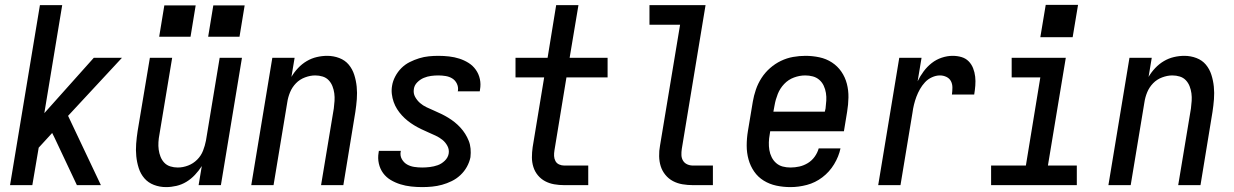

<svg xmlns="http://www.w3.org/2000/svg" viewBox="-20 -756 5040 784"><path d="M21 0 143 -735H234L161 -294L363 -520H478L258 -283L392 0H294L203 -193L193 -213L138 -153L112 0Z M658 8Q632 8 608.5 -1Q585 -10 569.5 -28Q554 -46 546.5 -69.5Q539 -93 536.5 -118Q534 -143 536 -169Q538 -195 542 -221L592 -520H683L631 -207Q628 -192 627 -176Q626 -160 628 -145Q630 -130 635.5 -116Q641 -102 651 -91.5Q661 -81 675.5 -76.5Q690 -72 706 -72Q727 -72 748 -80Q769 -88 785 -104Q801 -120 809 -140.5Q817 -161 821 -182L877 -520H968L882 0H791L804 -78Q792 -59 776 -42Q760 -25 741 -13.5Q722 -2 700.5 3Q679 8 658 8ZM830 -606 851 -734H979L958 -606ZM630 -606 651 -734H779L758 -606Z M1006 0 1092 -520H1183L1170 -442Q1181 -461 1197 -478Q1213 -495 1232.5 -506.5Q1252 -518 1273.5 -523Q1295 -528 1316 -528Q1342 -528 1365.5 -519Q1389 -510 1404 -492Q1419 -474 1426.5 -450.5Q1434 -427 1436.5 -402Q1439 -377 1437 -351Q1435 -325 1431 -299L1382 0H1291L1343 -313Q1345 -328 1346 -344Q1347 -360 1345 -375Q1343 -390 1337.5 -404Q1332 -418 1322 -428.5Q1312 -439 1297.5 -443.5Q1283 -448 1267 -448Q1247 -448 1225.5 -440Q1204 -432 1188.5 -416Q1173 -400 1164.5 -379.5Q1156 -359 1153 -338L1097 0Z M1704 8Q1681 8 1658.5 5.5Q1636 3 1615 -3.5Q1594 -10 1575.5 -21Q1557 -32 1544.5 -49Q1532 -66 1527 -88Q1522 -110 1526 -133Q1526 -134 1526.5 -136Q1527 -138 1527 -140H1617Q1617 -139 1616.5 -138Q1616 -137 1616 -137Q1613 -120 1621 -106Q1629 -92 1642 -84.5Q1655 -77 1671 -74.5Q1687 -72 1704 -72Q1719 -72 1735.5 -74Q1752 -76 1767.5 -81.5Q1783 -87 1796 -99.5Q1809 -112 1812 -128Q1815 -145 1807 -160Q1799 -175 1786.5 -185Q1774 -195 1759 -202Q1744 -209 1729 -215.5Q1714 -222 1699.5 -229Q1685 -236 1671 -244.5Q1657 -253 1644.5 -263Q1632 -273 1621 -285Q1610 -297 1601.5 -310.5Q1593 -324 1587.5 -339.5Q1582 -355 1580 -372Q1578 -389 1581 -406Q1584 -425 1594 -444Q1604 -463 1619 -478Q1634 -493 1653 -502.5Q1672 -512 1691.5 -518Q1711 -524 1730.5 -526Q1750 -528 1770 -528Q1792 -528 1814 -525.5Q1836 -523 1856 -516.5Q1876 -510 1893.5 -499Q1911 -488 1923 -471Q1935 -454 1939.5 -433Q1944 -412 1940 -390Q1940 -388 1939.5 -386.5Q1939 -385 1939 -383H1849Q1849 -384 1849.5 -384.5Q1850 -385 1850 -386Q1852 -401 1845.5 -414.5Q1839 -428 1827 -435.5Q1815 -443 1800 -445.5Q1785 -448 1770 -448Q1755 -448 1740 -446Q1725 -444 1710.5 -438Q1696 -432 1684 -420Q1672 -408 1670 -393Q1667 -375 1675 -360.5Q1683 -346 1695 -335.5Q1707 -325 1722 -318Q1737 -311 1752 -304.5Q1767 -298 1781.5 -291Q1796 -284 1810 -275.5Q1824 -267 1836.5 -257Q1849 -247 1860 -235Q1871 -223 1879.5 -209.5Q1888 -196 1894 -181Q1900 -166 1901.5 -149Q1903 -132 1901 -114Q1897 -94 1886.5 -75Q1876 -56 1860 -41Q1844 -26 1824.5 -16.5Q1805 -7 1785 -1.5Q1765 4 1744.5 6Q1724 8 1704 8Z M2284 0Q2263 0 2243 -3.5Q2223 -7 2206 -16Q2189 -25 2176.5 -40Q2164 -55 2158 -74Q2152 -93 2152 -113.5Q2152 -134 2155 -155L2202 -440H2085V-520H2216L2251 -735H2342L2306 -520H2461V-440H2293L2244 -142Q2242 -130 2242.5 -119Q2243 -108 2248 -98.5Q2253 -89 2263 -84.5Q2273 -80 2284 -80H2382V0Z M2810 0Q2788 0 2767 -3.5Q2746 -7 2728 -16.5Q2710 -26 2697 -42Q2684 -58 2678 -77Q2672 -96 2671.5 -118Q2671 -140 2675 -161L2757 -655H2632V-735H2861L2764 -148Q2762 -135 2762.5 -122.5Q2763 -110 2769 -100Q2775 -90 2786 -85Q2797 -80 2810 -80H2891V0Z M3208 8Q3178 8 3150 2Q3122 -4 3098.5 -18.5Q3075 -33 3059.5 -55.5Q3044 -78 3036.5 -105Q3029 -132 3029 -161.5Q3029 -191 3034 -221L3054 -341Q3058 -365 3066.5 -390Q3075 -415 3089.5 -437.5Q3104 -460 3124.5 -478Q3145 -496 3169 -507.5Q3193 -519 3218.5 -523.5Q3244 -528 3269 -528Q3298 -528 3326 -522Q3354 -516 3377 -501Q3400 -486 3415.5 -463.5Q3431 -441 3438 -414Q3445 -387 3444.5 -358Q3444 -329 3439 -299L3426 -220H3125L3123 -207Q3120 -191 3119.5 -175Q3119 -159 3121.5 -143.5Q3124 -128 3131 -114Q3138 -100 3149.5 -90Q3161 -80 3176 -76Q3191 -72 3208 -72Q3226 -72 3244 -76Q3262 -80 3278.5 -90Q3295 -100 3306.5 -116Q3318 -132 3323 -150H3412Q3405 -117 3386 -85.5Q3367 -54 3338 -32Q3309 -10 3275 -1Q3241 8 3208 8ZM3138 -300H3348L3351 -313Q3353 -329 3354 -345Q3355 -361 3352.5 -376.5Q3350 -392 3343.5 -406Q3337 -420 3325.5 -430Q3314 -440 3299 -444Q3284 -448 3268 -448Q3245 -448 3222 -439.5Q3199 -431 3182 -413Q3165 -395 3156 -372.5Q3147 -350 3143 -327Z M3566 0 3652 -520H3743L3727 -424Q3737 -445 3751.5 -464.5Q3766 -484 3784.5 -498.5Q3803 -513 3825.5 -520.5Q3848 -528 3870 -528Q3889 -528 3906 -523Q3923 -518 3935 -506Q3947 -494 3953.5 -477.5Q3960 -461 3962 -443Q3964 -425 3962.5 -406.5Q3961 -388 3958 -370H3867Q3869 -384 3869 -398.5Q3869 -413 3863 -424.5Q3857 -436 3844.5 -442Q3832 -448 3818 -448Q3802 -448 3785.5 -440.5Q3769 -433 3757 -420Q3745 -407 3736.5 -392Q3728 -377 3722 -361Q3716 -345 3712 -328.5Q3708 -312 3706 -296L3657 0Z M4027 0V-80H4169L4228 -440H4111V-520H4332L4259 -80H4377V0ZM4228 -604 4250 -736H4382L4360 -604Z M4506 0 4592 -520H4683L4670 -442Q4681 -461 4697 -478Q4713 -495 4732.5 -506.5Q4752 -518 4773.5 -523Q4795 -528 4816 -528Q4842 -528 4865.5 -519Q4889 -510 4904 -492Q4919 -474 4926.5 -450.5Q4934 -427 4936.5 -402Q4939 -377 4937 -351Q4935 -325 4931 -299L4882 0H4791L4843 -313Q4845 -328 4846 -344Q4847 -360 4845 -375Q4843 -390 4837.5 -404Q4832 -418 4822 -428.5Q4812 -439 4797.5 -443.5Q4783 -448 4767 -448Q4747 -448 4725.5 -440Q4704 -432 4688.5 -416Q4673 -400 4664.5 -379.5Q4656 -359 4653 -338L4597 0Z"/></svg>

Font: Iosevka SS04 Medium Oblique
Style: Regular
Weight: 500
Italic angle: -9°
Monospace: yes
Designer: Belleve Invis
Foundry: Belleve Invis
Version: Version 19.0.0; ttfautohint (v1.8.4)